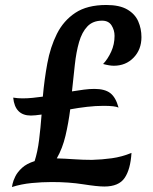

<svg xmlns="http://www.w3.org/2000/svg" viewBox="-20 -730 615 771"><path d="M28 21Q28 20 30.5 8Q33 -4 41.5 -21.5Q50 -39 68.5 -56Q87 -73 119 -83Q131 -120 137 -168.5Q143 -217 147 -270Q119 -266 104 -266Q40 -266 33 -338Q52 -335 70 -335Q90 -335 110.5 -337Q131 -339 152 -342Q158 -410 170 -475.5Q182 -541 208.5 -594Q235 -647 282.5 -678.5Q330 -710 407 -710Q460 -710 491 -692Q522 -674 535 -644.5Q548 -615 548 -581Q548 -531 516.5 -498.5Q485 -466 437 -466Q420 -466 394 -473Q413 -493 426.5 -522.5Q440 -552 440 -586Q440 -609 428 -628Q416 -647 390 -647Q353 -647 331 -624Q309 -601 297.5 -561Q286 -521 280.5 -470Q275 -419 269 -363Q294 -367 316.5 -370Q339 -373 359 -373Q401 -373 423 -356Q445 -339 456 -298Q442 -305 396 -305Q364 -305 329.5 -301Q295 -297 262 -291Q255 -236 243 -185Q231 -134 208 -94Q242 -93 277.5 -90.5Q313 -88 349 -88Q389 -89 429 -94.5Q469 -100 508 -116Q504 -50 480.5 -15.5Q457 19 399 19Q371 19 314 10Q257 1 188 1Q149 1 107.5 5Q66 9 28 21Z"/></svg>

Font: Merienda Medium
Style: Regular
Weight: 500
Designer: Eduardo Rodriguez Tunni
Foundry: Eduardo Rodriguez Tunni
Version: Version 2.001; ttfautohint (v1.8.4.7-5d5b)